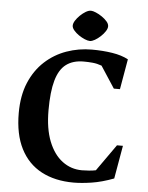

<svg xmlns="http://www.w3.org/2000/svg" viewBox="-57 -859 712 921"><g transform="rotate(5 299.5 -398.5)"><path d="M331.9 15.6Q242.1 15.6 176.7 -19.1Q111.3 -53.8 76.1 -122.9Q41 -192 41 -294Q41 -378.5 67.4 -440.9Q93.8 -503.2 139.2 -544.8Q184.6 -586.4 242.7 -607Q300.7 -627.6 364.1 -627.6Q417.1 -627.6 462.7 -620.4Q508.4 -613.2 540.1 -596.1L514.7 -450.3H485.2L416.9 -555Q394.7 -563.1 373.1 -565.1Q351.4 -567.1 329.9 -567.1Q278.6 -567.1 245.7 -542.4Q212.9 -517.8 197.5 -463.4Q182.1 -409 182.1 -319.9Q182.1 -231.1 206.2 -170.2Q230.4 -109.4 272.2 -78.1Q314 -46.7 367 -46.7Q381 -46.7 400.8 -48.2Q420.6 -49.7 433.6 -52.7L524 -180.7H552.6L524.7 -21.1Q467.9 0.5 418.6 8.1Q369.4 15.6 331.9 15.6ZM350.7 -667.9Q340.6 -667.9 325.7 -674.1Q310.9 -680.3 296.5 -690.2Q282.1 -700.1 272.3 -711.8Q262.4 -723.5 262.4 -734.3Q262.4 -745.2 270.7 -758.5Q279 -771.7 291.9 -784.2Q304.8 -796.7 318.6 -804.9Q332.4 -813 343.4 -813Q352.6 -813 367.5 -806.7Q382.4 -800.5 397.2 -790.3Q412.1 -780.1 422 -768.5Q431.9 -757 431.9 -745.4Q431.9 -734.5 423.3 -721.4Q414.8 -708.3 401.5 -695.9Q388.2 -683.5 374.5 -675.7Q360.7 -667.9 350.7 -667.9Z"/></g></svg>

Font: Ancizar Serif Light
Style: Regular
Weight: 300
Designer: Cesar Puertas, Viviana Monsalve, Julian Moncada, Julian Prieto, Jose Castro, Felipe Aragon, Mariel Hernandez, Sara Alarc
Version: Version 8.100